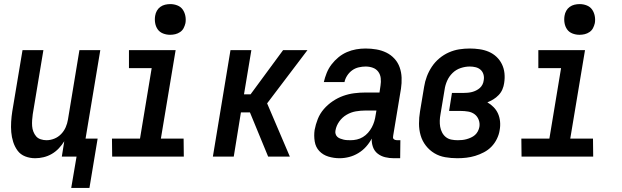

<svg xmlns="http://www.w3.org/2000/svg" viewBox="-20 -765 3040 938"><path d="M417 153H328L354 0H282L294 -75Q283 -57 267.5 -40.5Q252 -24 233 -13Q214 -2 193 3Q172 8 152 8Q126 8 103 -1Q80 -10 66 -29Q52 -48 44.5 -71.5Q37 -95 35 -119.5Q33 -144 34.5 -170Q36 -196 40 -221L90 -520H192L140 -207Q138 -193 137 -178Q136 -163 137 -149Q138 -135 143 -122Q148 -109 156.5 -99Q165 -89 179 -84.5Q193 -80 207 -80Q226 -80 245 -87.5Q264 -95 278.5 -110Q293 -125 301 -143.5Q309 -162 312 -181L368 -520H470L398 -88H457Z M528 0 527 -88H664L721 -432H610V-520H838L766 -88H877L878 0ZM811 -595Q793 -595 776.5 -601.5Q760 -608 750.5 -621.5Q741 -635 738 -652.5Q735 -670 738 -688Q740 -701 746.5 -712.5Q753 -724 763.5 -731.5Q774 -739 786.5 -742Q799 -745 812 -745Q830 -745 846.5 -738.5Q863 -732 872.5 -718.5Q882 -705 885.5 -687.5Q889 -670 886 -652Q883 -639 877 -627.5Q871 -616 860 -608.5Q849 -601 836.5 -598Q824 -595 811 -595Z M1020 0 1106 -520H1208L1172 -304H1204L1363 -520H1482L1285 -260L1396 0H1290L1201 -216H1157L1122 0Z M1639 8Q1611 8 1584.5 0Q1558 -8 1540 -27Q1522 -46 1517.5 -74Q1513 -102 1517 -130Q1522 -157 1532.5 -183.5Q1543 -210 1562 -232Q1581 -254 1605.5 -270.5Q1630 -287 1656.5 -296.5Q1683 -306 1710.5 -309.5Q1738 -313 1765 -313H1834L1839 -347Q1842 -365 1840 -383Q1838 -401 1828 -414.5Q1818 -428 1801.5 -434Q1785 -440 1766 -440Q1750 -440 1732.5 -436Q1715 -432 1700.5 -421.5Q1686 -411 1676 -395.5Q1666 -380 1663 -364H1562Q1567 -386 1576 -408.5Q1585 -431 1600 -450.5Q1615 -470 1634 -485.5Q1653 -501 1675 -510.5Q1697 -520 1720 -524Q1743 -528 1766 -528Q1793 -528 1819 -523.5Q1845 -519 1867.5 -508Q1890 -497 1907 -478.5Q1924 -460 1932.5 -436Q1941 -412 1942 -385.5Q1943 -359 1939 -332L1901 -103Q1900 -98 1900 -93.5Q1900 -89 1903 -86Q1906 -83 1910.5 -81.5Q1915 -80 1919 -80H1936L1935 8H1904Q1882 8 1861.5 3Q1841 -2 1825 -14.5Q1809 -27 1802 -47Q1795 -67 1796 -88Q1785 -67 1768.5 -48.5Q1752 -30 1730.5 -17Q1709 -4 1685.5 2Q1662 8 1639 8ZM1693 -80Q1708 -80 1723.5 -83.5Q1739 -87 1753 -95.5Q1767 -104 1778 -116.5Q1789 -129 1796.5 -143Q1804 -157 1808.5 -172Q1813 -187 1815 -202L1819 -225H1765Q1742 -225 1718.5 -221Q1695 -217 1673.5 -204.5Q1652 -192 1637.5 -171.5Q1623 -151 1619 -128Q1617 -119 1619.5 -110.5Q1622 -102 1628 -96.5Q1634 -91 1642 -88Q1650 -85 1658 -83Q1666 -81 1675 -80.5Q1684 -80 1693 -80Z M2214 8Q2184 8 2155 3Q2126 -2 2102 -16.5Q2078 -31 2060.5 -53.5Q2043 -76 2035 -103.5Q2027 -131 2027 -161Q2027 -191 2032 -221L2052 -341Q2056 -367 2065.5 -392Q2075 -417 2090 -439.5Q2105 -462 2126.5 -480Q2148 -498 2173 -509Q2198 -520 2223.5 -524Q2249 -528 2275 -528Q2299 -528 2323 -524.5Q2347 -521 2368 -512Q2389 -503 2405.5 -487.5Q2422 -472 2432 -451.5Q2442 -431 2444.5 -407.5Q2447 -384 2443 -359Q2441 -344 2434.5 -328.5Q2428 -313 2416 -300.5Q2404 -288 2390 -279.5Q2376 -271 2361 -265Q2377 -256 2391 -242Q2405 -228 2413 -210Q2421 -192 2423 -171Q2425 -150 2421 -129Q2418 -108 2407.5 -86.5Q2397 -65 2381 -48.5Q2365 -32 2344 -21Q2323 -10 2301.5 -3.5Q2280 3 2258 5.5Q2236 8 2214 8ZM2216 -80Q2227 -80 2237.5 -81Q2248 -82 2259 -85Q2270 -88 2281 -93Q2292 -98 2300.5 -105.5Q2309 -113 2314.5 -123.5Q2320 -134 2322 -145Q2325 -163 2318.5 -180Q2312 -197 2298.5 -207Q2285 -217 2267 -220Q2249 -223 2231 -223H2174L2188 -311H2245Q2255 -311 2265.5 -312Q2276 -313 2286 -315.5Q2296 -318 2306 -323Q2316 -328 2324 -335Q2332 -342 2337 -352Q2342 -362 2343 -372Q2346 -387 2342 -401Q2338 -415 2328 -424Q2318 -433 2304 -436.5Q2290 -440 2275 -440Q2253 -440 2230.5 -432.5Q2208 -425 2191 -408.5Q2174 -392 2164.5 -370.5Q2155 -349 2152 -327L2132 -207Q2129 -191 2128.5 -175.5Q2128 -160 2130.5 -145.5Q2133 -131 2140 -117.5Q2147 -104 2158.5 -95Q2170 -86 2185 -83Q2200 -80 2216 -80Z M2528 0 2527 -88H2664L2721 -432H2610V-520H2838L2766 -88H2877L2878 0ZM2811 -595Q2793 -595 2776.5 -601.5Q2760 -608 2750.5 -621.5Q2741 -635 2738 -652.5Q2735 -670 2738 -688Q2740 -701 2746.5 -712.5Q2753 -724 2763.5 -731.5Q2774 -739 2786.5 -742Q2799 -745 2812 -745Q2830 -745 2846.5 -738.5Q2863 -732 2872.5 -718.5Q2882 -705 2885.5 -687.5Q2889 -670 2886 -652Q2883 -639 2877 -627.5Q2871 -616 2860 -608.5Q2849 -601 2836.5 -598Q2824 -595 2811 -595Z"/></svg>

Font: Iosevka SS18 Semibold
Style: Italic
Weight: 600
Italic angle: -9°
Monospace: yes
Designer: Belleve Invis
Foundry: Belleve Invis
Version: Version 25.1.1; ttfautohint (v1.8.4)